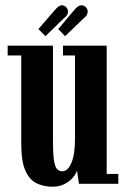

<svg xmlns="http://www.w3.org/2000/svg" viewBox="-20 -696 478 727"><path d="M179 11Q146.5 11 119.5 -1.5Q92.5 -14 76.5 -49Q60.5 -84 60.5 -151V-486H9V-523H180.5V-164.5Q180.5 -116.5 184 -91.2Q187.5 -66 195.2 -56.8Q203 -47.5 216 -47.5Q237 -47.5 250.5 -79.5Q264 -111.5 264 -171V-486H218.5V-523H384V-37.5H428V0H279L271.5 -51Q269 -39.5 257.2 -25Q245.5 -10.5 225.5 0.2Q205.5 11 179 11ZM152 -559 125.5 -586 188.5 -659Q203 -676 214 -676Q223.5 -676 230.5 -668.8Q237.5 -661.5 237.5 -652Q237.5 -637.5 221.5 -626.5ZM226.5 -559 200.5 -586 262 -659Q276 -676 288.5 -676Q298 -676 305 -668.8Q312 -661.5 312 -652Q312 -637.5 296.5 -626.5Z"/></svg>

Font: Imbue 10pt
Style: Bold
Weight: 700
Designer: Tyler Finck
Foundry: Etcetera Type Company
Version: Version 1.102; ttfautohint (v1.8.3)